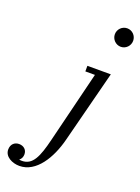

<svg xmlns="http://www.w3.org/2000/svg" viewBox="-393 -839 862 1178"><g transform="rotate(20 38.0 -250.0)"><path d="M165.5 -700C165.5 -667 192.5 -639.5 225.5 -639.5C258.5 -639.5 285 -667 285 -700C285 -733 258.5 -760 225.5 -760C192.5 -760 165.5 -733 165.5 -700ZM226.5 -460H73.5V-423.5H136L21 43.5C-7.5 160 -35 225.5 -105 225.5C-111.5 225.5 -117.5 225 -123 223.5C-110 214.5 -103.5 199 -103.5 183C-103.5 153 -125.5 134 -155.5 134C-183.5 134 -207.5 152.5 -207.5 188.5C-207.5 235 -156 260 -109.5 260C0.5 260 73.5 137 105.5 11.5Z"/></g></svg>

Font: Bodoni* 06pt
Style: Italic
Weight: 400
Italic angle: -13°
Version: Version 2.3